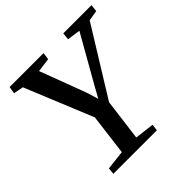

<svg xmlns="http://www.w3.org/2000/svg" viewBox="-192 -901 1059 1059"><g transform="rotate(-45 337.0 -371.5)"><path d="M101.5 0 105.5 -38.5 219 -51.5 249.5 -292 86 -690.5 28.5 -701.5 35.5 -743H300L294.5 -701.5L212.5 -690.5L314.5 -419L335 -351L372 -417.5L527 -690.5L449.5 -701.5L454 -743H674L669.5 -701.5L608 -691L364 -296L332.5 -52L445.5 -38.5L441 0Z"/></g></svg>

Font: Merriweather 36pt Medium
Style: Italic
Weight: 500
Italic angle: -7.8°
Version: Version 2.101